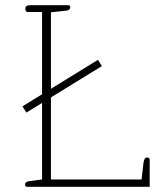

<svg xmlns="http://www.w3.org/2000/svg" viewBox="-20 -715 619 735"><path d="M76 -9Q76 -20 95 -22L141 -28V-321L81 -284L66 -308L141 -354V-669H86Q82 -669 79.5 -672.5Q77 -676 77 -681Q77 -695 94 -695H242Q249 -695 249 -687Q249 -676 233 -674L175 -668V-375L355 -486L370 -462L175 -342V-28H522L529 -90Q531 -102 534 -107Q537 -112 544 -112Q553 -112 553 -103V0H84Q76 0 76 -9Z"/></svg>

Font: Maitree ExtraLight
Style: Regular
Weight: 250
Designer: CadsonDemak Team
Foundry: CadsonDemak
Version: Version 1.002